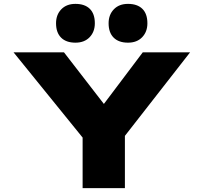

<svg xmlns="http://www.w3.org/2000/svg" viewBox="-20 -970 1050 990"><path d="M406 0V-313L426 -236L50 -700H310L583 -347H450L716 -700H960L619 -263L624 -321V0ZM640 -750Q592 -750 566 -776Q540 -802 540 -850Q540 -894 567 -922Q594 -950 640 -950Q688 -950 714 -924.5Q740 -899 740 -850Q740 -806 713 -778Q686 -750 640 -750ZM369 -750Q321 -750 295 -776Q269 -802 269 -850Q269 -894 296 -922Q323 -950 369 -950Q417 -950 443 -924.5Q469 -899 469 -850Q469 -806 442 -778Q415 -750 369 -750Z"/></svg>

Font: Lexend Zetta Black
Style: Regular
Weight: 900
Designer: Bonnie Shaver-Troup, Thomas Jockin
Foundry: Lexend
Version: Version 1.007